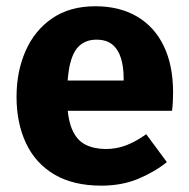

<svg xmlns="http://www.w3.org/2000/svg" viewBox="-20 -568 594 605"><path d="M280.4 -548.3Q356.3 -548.3 411.4 -516.2Q466.4 -484.1 495.9 -423.3Q525.4 -362.5 525.4 -275.9Q525.4 -262.9 524.6 -247Q523.8 -231 522.1 -218.9H177.6L176.4 -314.3H369.6Q369.6 -316.3 369.6 -318.1Q369.6 -319.9 369.6 -320.9Q369.6 -357.4 361.1 -384.8Q352.6 -412.2 334.1 -427.6Q315.6 -443 283.6 -443Q253.7 -443 232.9 -426.2Q212 -409.4 201.7 -370.2Q191.4 -331 191.4 -263.8Q191.4 -198.2 206.4 -162.1Q221.5 -126 249.2 -112.3Q276.8 -98.5 313.8 -98.5Q346.6 -98.5 376.7 -109.8Q406.8 -121.1 440.8 -145.1L505.8 -57.1Q466.1 -25.5 414.9 -4.3Q363.7 17 299.3 17Q210.8 17 151.1 -18.3Q91.5 -53.6 61.8 -117.1Q32.1 -180.6 32.1 -263Q32.1 -342.5 60.5 -407.2Q88.8 -472 144.4 -510.2Q199.9 -548.3 280.4 -548.3Z"/></svg>

Font: Fira Sans Variable
Style: Regular
Weight: 400
Designer: Carrois Corporate & Edenspiekermann AG
Foundry: Carrois Corporate GbR & Edenspiekermann AG
Version: Version 4.202